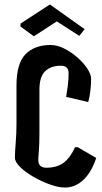

<svg xmlns="http://www.w3.org/2000/svg" viewBox="-20 -850 458 862"><path d="M271 -8Q243 -8 205 -21.5Q167 -35 130.5 -56Q94 -77 70.5 -100Q47 -123 47 -142Q47 -168 50.5 -208.5Q54 -249 54 -294V-467Q54 -565 94.5 -606.5Q135 -648 207 -648Q237 -648 268.5 -632Q300 -616 327.5 -592Q355 -568 372 -542Q389 -516 389 -496Q389 -473 386 -444.5Q383 -416 376 -392L277 -415Q281 -439 284.5 -466Q288 -493 288 -522Q288 -555 253 -555Q209 -555 183 -530.5Q157 -506 157 -447V-254Q157 -204 154.5 -174Q152 -144 152 -132Q152 -97 188 -97Q235 -97 265 -119Q295 -141 317 -189H329L412 -141Q391 -77 354.5 -42.5Q318 -8 271 -8ZM72 -744 204 -830 360 -719 336 -689 235 -754 132 -687 72 -731Z"/></svg>

Font: Jaini Purva
Style: Regular
Weight: 400
Designer: Maithili Shingre, Girish Dalvi (Devanagari), Taresh Vohra (Latin)
Foundry: Ek Type
Version: Version 2.000; ttfautohint (v1.8.4.7-5d5b)